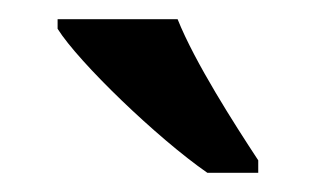

<svg xmlns="http://www.w3.org/2000/svg" viewBox="-20 -786 329 200"><path d="M196 -606H249V-619C224 -657 183 -721 165 -766H40V-756C62 -721 144 -642 196 -606Z"/></svg>

Font: Noto Serif Devanagari Condensed SemiBold
Style: Regular
Weight: 600
Width: 3
Designer: Universal Thirst, Indian Type Foundry and the Monotype Design Team
Foundry: Monotype Imaging Inc.
Version: Version 2.004